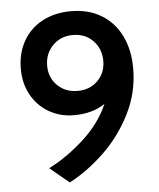

<svg xmlns="http://www.w3.org/2000/svg" viewBox="-52 -759 667 804"><g transform="rotate(-5 282.0 -357.0)"><path d="M515 -453Q515 -351 469.5 -261.5Q424 -172 354 -105.5Q284 -39 209 0L128 -67Q201 -103 274 -168.5Q347 -234 382 -315Q329 -279 252 -279Q193 -279 146 -306.5Q99 -334 72.5 -382Q46 -430 46 -491Q46 -557 74.5 -607.5Q103 -658 155 -686Q207 -714 276 -714Q349 -714 403 -681.5Q457 -649 486 -590Q515 -531 515 -453ZM393 -495Q393 -546 360 -580Q327 -614 275 -614Q224 -614 190.5 -580Q157 -546 157 -495Q157 -445 190.5 -412Q224 -379 275 -379Q327 -379 360 -412Q393 -445 393 -495Z"/></g></svg>

Font: Cabin SemiBold
Style: Regular
Weight: 600
Designer: Pablo Impallari
Foundry: Pablo Impallari. http://www.impallari.com Igino Marini. http://www.ikern.com
Version: Version 2.200